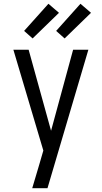

<svg xmlns="http://www.w3.org/2000/svg" viewBox="-20 -999 540 1019"><path d="M232 0H151Q160 -30 169 -60.5Q178 -91 187 -121L210 -200L51 -735H132L251 -305L368 -735H449ZM323 -795 278 -835 407 -979 463 -931ZM153 -795 108 -835 237 -979 293 -931Z"/></svg>

Font: HulyMono
Style: Regular
Weight: 400
Monospace: yes
Designer: Belleve Invis
Foundry: Belleve Invis
Version: Version 33.2.5; ttfautohint (v1.8.4)